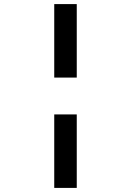

<svg xmlns="http://www.w3.org/2000/svg" viewBox="-20 -780 640 938"><path d="M355 -401V-760H245V-401ZM355 138V-221H245V138Z"/></svg>

Font: IBM Mono SemiBold
Style: Regular
Weight: 600
Monospace: yes
Designer: Mike Abbink, Paul van der Laan, Pieter van Rosmalen
Foundry: Bold Monday
Version: Version 2.3